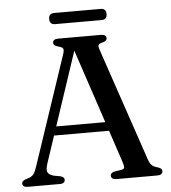

<svg xmlns="http://www.w3.org/2000/svg" viewBox="-56 -876 827 927"><g transform="rotate(-5 357.0 -412.5)"><path d="M173.5 -278.5H472L475.5 -235.5H168.5ZM221.5 -18.5Q221.5 -10 215.5 -5Q209.5 0 196.5 0H41.5Q28 0 21.8 -5Q15.5 -10 15.5 -18Q15.5 -24 19.5 -28.5Q23.5 -33 34 -37L53.5 -43.5Q68 -50 75 -60.5Q82 -71 91 -98.5L267 -623Q273 -641 269.8 -649Q266.5 -657 248.5 -661.5Q234.5 -665 229 -670Q223.5 -675 223.5 -682.5Q223.5 -690.5 230 -695.2Q236.5 -700 249 -700H457Q470 -700 476.2 -695.2Q482.5 -690.5 482.5 -682.5Q482.5 -675 477 -670Q471.5 -665 458.5 -662Q444 -658.5 441.2 -652.2Q438.5 -646 443 -632L628.5 -85Q635 -64 644.5 -54Q654 -44 672 -39.5Q685.5 -35.5 690.2 -30.8Q695 -26 695 -18.5Q695 -10 688.5 -5Q682 0 669 0H470.5Q457.5 0 451.2 -5Q445 -10 445 -18.5Q445 -25.5 449.5 -30Q454 -34.5 464.5 -37L499.5 -42.5Q512.5 -45.5 512.8 -53.8Q513 -62 507 -80.5L316 -653.5L330.5 -660.5L145 -104Q139 -85.5 139 -74Q139 -62.5 146.2 -55.2Q153.5 -48 169 -43L202.5 -37Q212 -34 216.8 -29.8Q221.5 -25.5 221.5 -18.5ZM214.5 -798Q214.5 -811.5 221.2 -818.2Q228 -825 240.5 -825H466.5Q479 -825 485.8 -818.2Q492.5 -811.5 492.5 -798Q492.5 -784.5 485.8 -777.8Q479 -771 466.5 -771H240.5Q228 -771 221.2 -777.8Q214.5 -784.5 214.5 -798Z"/></g></svg>

Font: Fraunces 10pt
Style: Regular
Weight: 400
Version: Version 1.000;[b76b70a41]